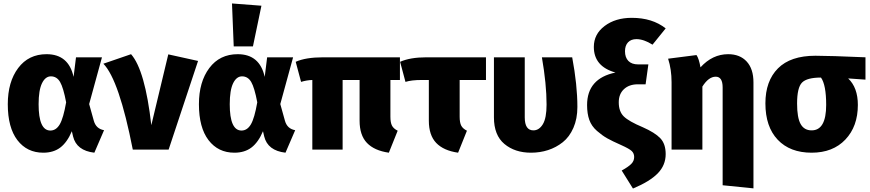

<svg xmlns="http://www.w3.org/2000/svg" viewBox="-20 -864 5024 1109"><path d="M249 -551Q376 -551 405 -420L419 -533H569L495 -263L522 -166Q535 -120 581 -112L525 18Q422 6 402 -76L395 -106Q368 -42 328.5 -12Q289 18 230 18Q136 18 80.5 -54.5Q25 -127 25 -262Q25 -391 85 -471Q145 -551 249 -551ZM274 -423Q242 -423 222.5 -383Q203 -343 203 -262Q203 -110 271 -110Q304 -110 325 -145.5Q346 -181 362 -273Q346 -358 327 -390.5Q308 -423 274 -423Z M737 -551Q818 -459 854 -141L952 -550L1124 -512L954 0H747Q668 -403 577 -496Z M1320 -844 1490 -831 1441 -596H1330ZM1353 -551Q1480 -551 1509 -420L1523 -533H1673L1599 -263L1626 -166Q1639 -120 1685 -112L1629 18Q1526 6 1506 -76L1499 -106Q1472 -42 1432.5 -12Q1393 18 1334 18Q1240 18 1184.5 -54.5Q1129 -127 1129 -262Q1129 -391 1189 -471Q1249 -551 1353 -551ZM1378 -423Q1346 -423 1326.5 -383Q1307 -343 1307 -262Q1307 -110 1375 -110Q1408 -110 1429 -145.5Q1450 -181 1466 -273Q1450 -358 1431 -390.5Q1412 -423 1378 -423Z M2290 -402H2235V-190Q2235 -156 2244 -138.5Q2253 -121 2277 -109L2226 18Q2142 6 2099.5 -38.5Q2057 -83 2057 -167V-402H1959V0H1784V-402Q1751 -401 1719 -391L1688 -507Q1745 -533 1847 -533H2290Z M2787 -402H2635V-190Q2635 -156 2644 -138.5Q2653 -121 2677 -109L2626 18Q2542 6 2499.5 -38.5Q2457 -83 2457 -167V-402H2415Q2357 -402 2322 -391L2291 -507Q2349 -533 2443 -533H2787Z M3285 -533Q3315 -373 3315 -246Q3315 -178 3292 -125.5Q3269 -73 3230.5 -42.5Q3192 -12 3145.5 3Q3099 18 3047 18Q2954 18 2893.5 -32.5Q2833 -83 2833 -186V-533H3011V-186Q3011 -111 3061 -111Q3094 -111 3115.5 -146.5Q3137 -182 3137 -260Q3137 -378 3110 -533Z M3629 -761Q3748 -761 3825 -700L3749 -606Q3698 -638 3656 -638Q3625 -638 3607.5 -619.5Q3590 -601 3590 -568Q3590 -532 3609.5 -512Q3629 -492 3666 -492H3725L3709 -377H3664Q3614 -377 3584 -349Q3554 -321 3554 -273Q3554 -220 3583 -191.5Q3612 -163 3693 -129Q3763 -98 3794 -65.5Q3825 -33 3825 26Q3825 90 3779.5 137Q3734 184 3636 225L3571 121Q3609 100 3626 83Q3643 66 3643 43Q3643 22 3629 8.5Q3615 -5 3568 -26Q3516 -49 3487.5 -65Q3459 -81 3428 -108Q3397 -135 3384 -171Q3371 -207 3371 -257Q3371 -411 3535 -445Q3410 -480 3410 -593Q3410 -667 3472.5 -714Q3535 -761 3629 -761Z M4186 -551Q4254 -551 4293 -508.5Q4332 -466 4332 -388V224L4154 206V-359Q4154 -421 4114 -421Q4073 -421 4037 -364V0H3859V-389Q3859 -463 3839 -525L4003 -546Q4017 -526 4026 -475Q4095 -551 4186 -551Z M4979 -533V-404L4879 -411Q4935 -358 4935 -258Q4935 -134 4863 -58Q4791 18 4668 18Q4543 18 4472 -57Q4401 -132 4401 -267Q4401 -396 4473.5 -469Q4546 -542 4690 -542Q4772 -542 4979 -533ZM4668 -111Q4752 -111 4752 -258Q4752 -374 4722 -416Q4641 -416 4612.5 -387Q4584 -358 4584 -266Q4584 -184 4604.5 -147.5Q4625 -111 4668 -111Z"/></svg>

Font: FiraGO ExtraBold
Style: Regular
Weight: 800
Designer: bBox Type
Foundry: bBox Type GmbH
Version: Version 1.001;PS 001.001;hotconv 1.0.88;makeotf.lib2.5.64775